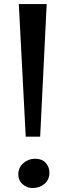

<svg xmlns="http://www.w3.org/2000/svg" viewBox="-20 -915 332 944"><path d="M209.5 -895 177.5 -243H106.5L72.5 -895ZM70 -58Q70 -91.5 95 -113Q120 -134.5 151.5 -134.5Q187 -134.5 205 -114Q223 -93.5 223 -67Q223 -31.5 198.8 -11Q174.5 9.5 139.5 9.5Q113 9.5 91.5 -9Q70 -27.5 70 -58Z"/></svg>

Font: Merriweather SemiBold
Style: Regular
Weight: 600
Version: Version 2.100